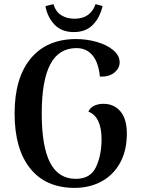

<svg xmlns="http://www.w3.org/2000/svg" viewBox="-20 -900 686 934"><path d="M51 -348Q51 -521 129.5 -615.5Q208 -710 350 -710Q402 -710 451 -696Q500 -682 531 -656Q562 -630 562 -597Q562 -568 536.5 -547Q511 -526 466 -527Q459 -597 429.5 -631.5Q400 -666 352 -666Q266 -666 224.5 -587Q183 -508 183 -348Q183 -188 223.5 -109Q264 -30 349 -30Q420 -30 447 -87.5Q474 -145 474 -222Q474 -332 410 -357Q418 -376 438 -385.5Q458 -395 483 -395Q534 -395 565.5 -358.5Q597 -322 597 -250Q597 -168 564.5 -108.5Q532 -49 474 -17.5Q416 14 343 14Q203 14 127 -80.5Q51 -175 51 -348ZM339 -744Q280 -744 245.5 -780Q211 -816 201 -870Q227 -876 240 -880Q251 -843 278 -826Q305 -809 343 -809Q420 -809 445 -880Q464 -874 479 -871Q466 -814 431.5 -779Q397 -744 339 -744Z"/></svg>

Font: Arima Madurai ExtraBold
Style: Regular
Weight: 800
Designer: Joana Correia and Natanael Gama
Foundry: NDISCOVER
Version: Version 1.019